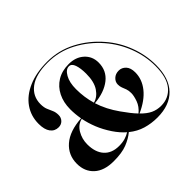

<svg xmlns="http://www.w3.org/2000/svg" viewBox="-161 -972 1220 1220"><g transform="rotate(-45 449.0 -362.5)"><path d="M628 11Q574 11 525.2 -3.5Q476.5 -18 434 -52.5Q401 -25 355.2 -7Q309.5 11 235.5 11Q150.5 11 104.2 -31.2Q58 -73.5 58 -143.5Q58 -222 115.5 -272Q173 -322 281 -329Q277 -352 275 -374.5Q273 -397 273 -418Q273 -479.5 296.8 -527Q320.5 -574.5 364.5 -601.5Q408.5 -628.5 469.5 -628.5Q532 -628.5 571.5 -592.5Q611 -556.5 611 -500.5Q611 -428.5 557 -385.8Q503 -343 411.5 -334.5Q423.5 -295.5 442.8 -258.2Q462 -221 487.5 -185Q508 -156 526 -133Q544 -110 561 -92.5Q595 -120.5 607.8 -156.5Q620.5 -192.5 620.5 -216.5Q620.5 -239.5 614.8 -255Q609 -270.5 603.5 -284.2Q598 -298 598 -315.5Q598 -339 616.8 -356.8Q635.5 -374.5 664.5 -374.5Q692 -374.5 711.8 -353.5Q731.5 -332.5 731.5 -292Q731.5 -229.5 689.2 -176.8Q647 -124 565.5 -88Q598.5 -54 629.5 -39.5Q660.5 -25 697.5 -25Q766.5 -25 808.8 -75.8Q851 -126.5 851 -231Q851 -319 818.2 -405Q785.5 -491 725.5 -560Q659.5 -636.5 571.2 -683Q483 -729.5 381.5 -729.5Q273.5 -729.5 218 -687.2Q162.5 -645 162.5 -575Q162.5 -545 170.8 -525.5Q179 -506 187.2 -488Q195.5 -470 195.5 -445Q195.5 -421 180 -405Q164.5 -389 140.5 -389Q106 -389 85.8 -416Q65.5 -443 65.5 -494.5Q65.5 -565 103.8 -619.5Q142 -674 213.5 -705Q285 -736 383.5 -736Q486 -736 575.8 -689Q665.5 -642 733 -563.5Q792.5 -495 825.2 -408.8Q858 -322.5 858 -231.5Q858 -113 798.2 -51Q738.5 11 628 11ZM389.5 -483Q389.5 -408.5 409.5 -341.5Q450 -352 477.5 -393Q505 -434 505 -506.5Q505 -555.5 494.2 -586.5Q483.5 -617.5 460 -617.5Q432 -617.5 410.8 -580Q389.5 -542.5 389.5 -483ZM192 -184Q192 -113 227.5 -73.2Q263 -33.5 328 -33.5Q360 -33.5 383.8 -40.8Q407.5 -48 425.5 -59.5Q391 -89.5 362 -132.5Q329.5 -181 310.2 -229.2Q291 -277.5 282 -323.5Q240 -314 216 -273.2Q192 -232.5 192 -184Z"/></g></svg>

Font: Fraunces 144pt S000 SemiBold
Style: Regular
Weight: 600
Version: Version 1.000; ttfautohint (v1.8.3)